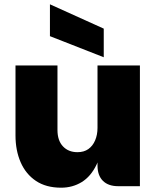

<svg xmlns="http://www.w3.org/2000/svg" viewBox="-20 -865 726 892"><path d="M433 -96V-561H630V0H529Q483 0 458 -25Q433 -50 433 -96ZM264 7Q194 7 147 -24.5Q100 -56 76 -111Q52 -166 52 -236V-561H247V-261Q247 -212 272.5 -185Q298 -158 340 -158Q370 -158 390.5 -172.5Q411 -187 422 -213Q433 -239 433 -271L458 -242Q455 -155 428.5 -100Q402 -45 359.5 -19Q317 7 264 7ZM212 -845 462 -732V-599L212 -697Z"/></svg>

Font: Parkinsans ExtraBold
Style: Regular
Weight: 800
Designer: Red Stone, Indian Type Foundry
Foundry: Indian Type Foundry
Version: Version 1.000